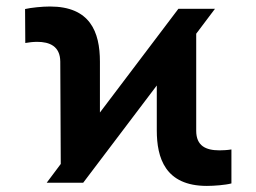

<svg xmlns="http://www.w3.org/2000/svg" viewBox="-20 -573 804 602"><path d="M126.4 0H240.8L471.6 -305V-164.1C471.6 -78.5 497.5 9.9 628.6 9.9C651.3 9.9 687.1 7.1 705.6 2.1V-104.4C692.8 -102.3 678.6 -101.6 668.3 -101.6C625 -101.6 595.2 -115.8 595.2 -163V-467.3L654.1 -545.5H539.4L293.3 -220.2V-379.6C293.3 -473.7 262.1 -552.6 136.7 -552.6C111.9 -552.6 77.4 -549 58.6 -544.7L59.3 -438.2C70.7 -440.3 84.5 -441.8 96.6 -441.8C135.3 -441.8 168.7 -428.3 169 -379.6L170.5 -58.9Z"/></svg>

Font: Margiela Sans
Style: Bold
Weight: 700
Designer: Stefan Endress, Andreas Faust
Version: Version 1.100;FEAKit 1.0